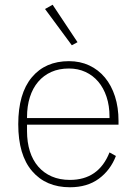

<svg xmlns="http://www.w3.org/2000/svg" viewBox="-20 -778 577 810"><path d="M275 12Q174 12 115.5 -56Q57 -124 57 -254Q57 -383 114 -451.5Q171 -520 271 -520Q318 -520 356.5 -502Q395 -484 422.5 -451Q450 -418 465 -371.5Q480 -325 480 -268V-252H94V-225Q94 -178 106 -140Q118 -102 141.5 -75Q165 -48 198.5 -33.5Q232 -19 275 -19Q396 -19 442 -135L469 -120Q446 -60 397 -24Q348 12 275 12ZM271 -489Q229 -489 196.5 -474.5Q164 -460 141 -433Q118 -406 106 -368Q94 -330 94 -284V-280H442V-286Q442 -332 429.5 -369.5Q417 -407 394.5 -433.5Q372 -460 340.5 -474.5Q309 -489 271 -489ZM170 -740 202 -758 307 -600 283 -587Z"/></svg>

Font: IBM Plex Sans Hebrew ExtraLight
Style: Regular
Weight: 200
Designer: Mike Abbink, Paul van der Laan, Pieter van Rosmalen, Yanek Iontef
Foundry: Bold Monday
Version: Version 1.2